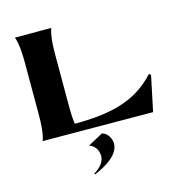

<svg xmlns="http://www.w3.org/2000/svg" viewBox="-138 -828 1208 1255"><g transform="rotate(-15 466.0 -200.5)"><path d="M322 -700H75C75 -700 96 -662 96 -530V-169C96 -38 75 0 75 0L822 4L872 -235L860 -244C728 -99 560 -55 308 -55C304 -81 301 -120 301 -169V-530C301 -662 322 -700 322 -700ZM346 293 351 299C428 266 522 213 522 135C522 105 501 60 462 52L361 107C414 125 420 175 420 193C420 225 398 263 346 293Z"/></g></svg>

Font: Coconat
Style: Bold
Weight: 900
Width: 8
Designer: Sara Lavazza
Foundry: Collletttivo
Version: Version 1.000;Glyphs 3.2 (3217)